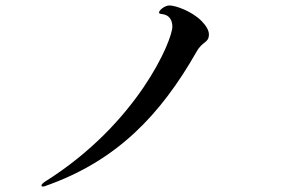

<svg xmlns="http://www.w3.org/2000/svg" viewBox="-20 -725 1040 704"><path d="M149 -44C407 -135 568 -302 701 -536C723 -575 746 -567 746 -599C746 -615 734 -633 718 -649C684 -683 625 -705 601 -705C585 -705 563 -688 563 -679C563 -675 568 -674 577 -673C602 -669 612 -650 612 -627C612 -578 486 -273 145 -59C135 -52 132 -48 132 -45C132 -42 134 -41 138 -41C141 -41 144 -42 149 -44Z"/></svg>

Font: Shippori Mincho OTF SemiBold
Style: Regular
Weight: 600
Designer: FONTDASU
Foundry: FONTDASU / Google Inc. / but / Adobe
Version: Version 3.300;hotconv 1.0.109;makeotfexe 2.5.65596